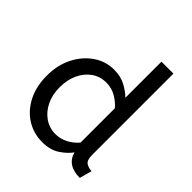

<svg xmlns="http://www.w3.org/2000/svg" viewBox="-204 -875 1022 1022"><g transform="rotate(45 306.5 -364.0)"><path d="M277 12Q213 12 160 -21Q107 -54 76 -114.5Q45 -175 45 -257Q45 -336 76.5 -398Q108 -460 160.5 -496Q213 -532 276 -532Q328 -532 365.5 -511Q403 -490 424 -468V-740H514V-126Q514 -88 532.5 -76.5Q551 -65 573 -65L554 5Q459 5 438 -71Q416 -40 376.5 -14Q337 12 277 12ZM297 -68Q334 -68 367.5 -85.5Q401 -103 424 -131V-389Q405 -413 371 -433.5Q337 -454 296 -454Q248 -454 212 -428Q176 -402 156.5 -358.5Q137 -315 137 -260Q137 -205 158 -161.5Q179 -118 215.5 -93Q252 -68 297 -68Z"/></g></svg>

Font: ABeeZee
Style: Regular
Weight: 400
Designer: Anja Meiners
Foundry: Anja Meiners
Version: Version 1.003; ttfautohint (v1.8.3)